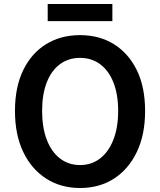

<svg xmlns="http://www.w3.org/2000/svg" viewBox="-20 -928 802 962"><path d="M381 14Q285 14 211.5 -33Q138 -80 96.5 -166.5Q55 -253 55 -372Q55 -492 96.5 -577Q138 -662 211.5 -707Q285 -752 381 -752Q478 -752 551 -706.5Q624 -661 665.5 -576.5Q707 -492 707 -372Q707 -253 665.5 -166.5Q624 -80 551 -33Q478 14 381 14ZM381 -101Q439 -101 482 -134.5Q525 -168 548.5 -229Q572 -290 572 -372Q572 -455 548.5 -514.5Q525 -574 482 -606Q439 -638 381 -638Q323 -638 280 -606Q237 -574 214 -514.5Q191 -455 191 -372Q191 -290 214 -229Q237 -168 280 -134.5Q323 -101 381 -101ZM219 -822V-908H543V-822Z"/></svg>

Font: Noto Sans JP SemiBold
Style: Regular
Weight: 600
Designer: Ryoko NISHIZUKA  (kana, bopomofo & ideographs); Paul D. Hunt (Latin, Greek & Cyrillic); Sandoll Communications , Soo-you
Foundry: Adobe
Version: Version 2.004-H2;hotconv 1.0.118;makeotfexe 2.5.65603